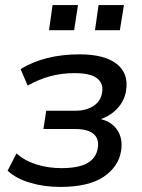

<svg xmlns="http://www.w3.org/2000/svg" viewBox="-20 -727 558 756"><path d="M217 9Q153 9 98 -7.5Q43 -24 10 -55L45 -123Q77 -94 123.5 -79.5Q170 -65 222 -65Q290 -65 324.5 -85Q359 -105 365 -144Q371 -181 348 -200Q325 -219 276 -219H151L162 -291H276Q320 -291 348.5 -310Q377 -329 382 -363Q388 -398 362.5 -418.5Q337 -439 274 -439Q222 -439 176.5 -426.5Q131 -414 89 -390L61 -455Q156 -513 293 -513Q392 -513 440 -475Q488 -437 476 -368Q470 -331 443.5 -301.5Q417 -272 377 -258Q421 -247 442.5 -214Q464 -181 457 -134Q447 -70 387.5 -30.5Q328 9 217 9ZM354 -608 368 -707H468L452 -608ZM173 -608 187 -707H287L272 -608Z"/></svg>

Font: Mulish SemiBold
Style: Italic
Weight: 600
Italic angle: -9°
Designer: Vernon Adams
Foundry: Vernon Adams
Version: Version 3.603; ttfautohint (v1.8.3)